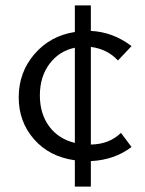

<svg xmlns="http://www.w3.org/2000/svg" viewBox="-20 -588 536 708"><path d="M426 -98 465 -46Q402 2 315 6V100H256V3Q162 -10 105.5 -74.5Q49 -139 49 -229Q49 -321 107 -388.5Q165 -456 256 -470V-568H315V-474Q397 -470 465 -418L415 -365Q376 -407 315 -415V-55Q383 -56 426 -98ZM127 -236Q127 -169 161 -122.5Q195 -76 256 -61V-412Q198 -400 162.5 -352.5Q127 -305 127 -236Z"/></svg>

Font: EauTest Medium
Style: Regular
Weight: 500
Designer: Christian Thalmann (Catharsis Fonts)
Version: Version 0.001;PS 000.001;hotconv 1.0.88;makeotf.lib2.5.64775